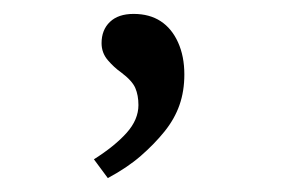

<svg xmlns="http://www.w3.org/2000/svg" viewBox="-20 -101 407 276"><path d="M135 155 115 128Q145 109 162 90Q179 71 179 50Q179 36 174.5 25.5Q170 15 154 3Q144 -4 135 -14.5Q126 -25 126 -39Q126 -58 138 -69.5Q150 -81 172 -81Q195 -81 211 -70.5Q227 -60 236 -40Q245 -20 245 6Q245 30 238 50Q231 70 216.5 88Q202 106 182.5 123Q163 140 135 155Z"/></svg>

Font: Lexend Giga ExtraLight
Style: Regular
Weight: 250
Version: Version 1.007